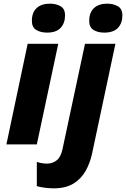

<svg xmlns="http://www.w3.org/2000/svg" viewBox="-20 -788 688 1048"><path d="M237 -610Q202 -610 178 -624.5Q154 -639 154 -674Q154 -720 180 -744Q206 -768 253 -768Q286 -768 310.5 -754Q335 -740 335 -704Q335 -662 311 -636Q287 -610 237 -610ZM15 0 131 -549H298L181 0ZM549 -610Q514 -610 490.5 -624.5Q467 -639 467 -674Q467 -720 493 -744Q519 -768 565 -768Q598 -768 623 -754Q648 -740 648 -704Q648 -662 624 -636Q600 -610 549 -610ZM273 240Q249 240 223 236.5Q197 233 181 228V96Q198 101 210.5 103Q223 105 237 105Q267 105 289.5 87Q312 69 321 27L444 -549H610L482 53Q471 103 447 145.5Q423 188 381 214Q339 240 273 240Z"/></svg>

Font: Noto Sans ExtraBold
Style: Italic
Weight: 800
Italic angle: -12°
Designer: Monotype Design Team
Foundry: Monotype Imaging Inc.
Version: Version 2.013; ttfautohint (v1.8.4.7-5d5b)